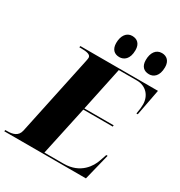

<svg xmlns="http://www.w3.org/2000/svg" viewBox="-247 -1081 1147 1226"><g transform="rotate(30 326.5 -468.0)"><path d="M584 -777C616 -777 651 -800 651 -867C651 -913 625 -936 589 -936C546 -936 521 -900 521 -846C521 -800 545 -777 584 -777ZM365 -777C398 -777 433 -800 433 -867C433 -913 408 -936 370 -936C329 -936 303 -900 303 -846C303 -800 327 -777 365 -777ZM-34 0H568L616 -194H606L588 -142C573 -98 523 -10 398 -10H256L334 -372H551L552 -382H336L404 -704H538C606 -704 648 -653 648 -591C648 -570 646 -555 640 -520H650L687 -714H115L113 -704H126C169 -704 198 -698 198 -675C198 -667 195 -656 193 -645L70 -65C60 -19 22 -10 -19 -10H-32Z"/></g></svg>

Font: Noto Serif Display Black
Style: Italic
Weight: 900
Italic angle: -12°
Designer: Monotype Design Team
Foundry: Monotype Imaging Inc.
Version: Version 2.009